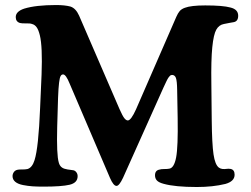

<svg xmlns="http://www.w3.org/2000/svg" viewBox="-20 -730 995 762"><path d="M139.2 -301.8 145 -434.6Q147 -490.2 145.3 -528.8Q143.6 -567.4 138.2 -589.6Q132.8 -611.8 125.2 -622.1Q117.7 -632.3 106.9 -634.8Q100.1 -637.7 83.5 -637.2Q66.9 -636.7 59.6 -638.7Q42.5 -643.6 42.5 -662.1Q42.5 -684.6 76.2 -695.8Q122.6 -710 202.6 -710Q236.8 -710 259.3 -704.1Q280.8 -697.3 293.9 -668L454.6 -296.4Q466.3 -270 473.4 -261Q480.5 -252 487.3 -252Q500 -252 520 -296.4L679.7 -663.1Q686 -677.7 693.1 -686Q700.2 -694.3 713.9 -699.2Q738.3 -708.5 794.4 -708.5Q864.7 -708.5 894.5 -700.2Q925.3 -692.9 925.3 -667.5Q925.3 -645.5 907.7 -642.1Q906.2 -641.6 892.3 -639.4Q878.4 -637.2 868.7 -634.8Q849.1 -631.3 838.4 -612.3Q827.6 -593.3 822.5 -542.5Q817.4 -491.7 818.8 -398.4L820.3 -253.4Q821.3 -158.7 827.4 -117.4Q833.5 -76.2 848.6 -64.9Q855 -60.1 863.5 -59.3Q872.1 -58.6 879.2 -59.8Q886.2 -61 895 -59.6Q911.1 -56.6 911.1 -36.6Q911.1 -10.3 874.5 0Q824.7 12.2 761.2 12.2Q674.8 12.2 629.4 -0.5Q610.8 -5.4 603 -13.4Q595.2 -21.5 595.2 -34.2Q595.2 -54.2 613.8 -57.1Q619.6 -59.1 631.6 -59.1Q643.6 -59.1 651.4 -60.5Q670.9 -63 679 -105.2Q687 -147.5 685.1 -261.2L683.1 -372.6Q682.6 -408.7 678.2 -420.7Q673.8 -432.6 662.6 -432.6Q660.2 -432.6 657.7 -431.4Q655.3 -430.2 652.6 -427Q649.9 -423.8 647.9 -421.1Q646 -418.5 643.3 -413.1Q640.6 -407.7 638.9 -404.1Q637.2 -400.4 634 -393.6Q630.9 -386.7 628.9 -382.8L468.3 -24.4Q453.1 7.8 442.4 7.8Q430.2 7.8 416.5 -23.9L256.3 -398.4Q241.7 -434.6 230.5 -434.6Q224.1 -434.6 220.5 -428Q216.8 -421.4 214.4 -401.4Q211.9 -381.3 210.4 -341.8L207 -226.6Q204.1 -114.7 213.4 -84.5Q219.2 -63 241.2 -59.1Q248 -57.1 257.6 -56.2Q267.1 -55.2 271.5 -54.2Q278.3 -52.7 283.2 -46.1Q288.1 -39.6 288.1 -30.8Q288.1 -4.4 256.3 3.2Q224.6 10.7 152.8 10.7Q127.9 10.7 109.6 9.5Q91.3 8.3 71.3 4.4Q51.3 0.5 40.5 -8.5Q29.8 -17.6 29.8 -30.8Q29.8 -39.6 34.9 -46.9Q40 -54.2 49.3 -56.2Q54.7 -57.6 66.9 -57.4Q79.1 -57.1 88.9 -59.1Q107.9 -64.5 117.2 -94.7Q132.8 -143.6 139.2 -301.8Z"/></svg>

Font: Cooper* SemiBold
Style: Regular
Weight: 600
Designer: Owen Earl
Foundry: indestructible type*
Version: Version 0.001